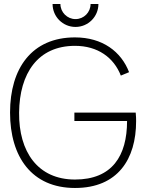

<svg xmlns="http://www.w3.org/2000/svg" viewBox="-20 -920 727 955"><path d="M355.5 -786C418.5 -786 469.5 -837 469.5 -900H430.5C430.5 -859 397.5 -825 355.5 -825C314.5 -825 280.5 -859 280.5 -900H241.5C241.5 -837 292.5 -786 355.5 -786ZM353 15C566 15 657 -129 657 -317C657 -326 657 -341 655 -360H350V-318H612C612 -145 538 -27 353 -27C168 -27 73 -165 75 -360C77 -555 168 -692 353 -692C466 -692 546 -634 581 -544L622 -561C583 -663 490 -734 353 -734C138 -734 30 -580 30 -360C30 -140 138 15 353 15Z"/></svg>

Font: Hauora ExtraLight
Style: Regular
Weight: 200
Designer: Mikhail Sharanda
Foundry: WCYS & Co.
Version: Version 1.010